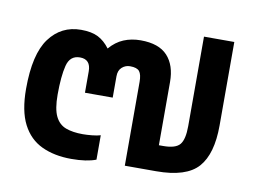

<svg xmlns="http://www.w3.org/2000/svg" viewBox="-64 -633 979 736"><g transform="rotate(10 425.0 -265.0)"><path d="M254 10Q188 10 139 -13Q90 -36 63.5 -87.5Q37 -139 37 -225Q37 -360 83 -422Q129 -484 206 -484Q247 -484 272.5 -471Q298 -458 318 -431Q342 -459 372 -471.5Q402 -484 438 -484Q509 -484 542.5 -447.5Q576 -411 576 -346V-100H593Q641 -100 657.5 -120Q674 -140 674 -192V-540H792V-215Q792 -104 746 -52Q700 0 583 0H461V-326Q461 -355 451.5 -367Q442 -379 415 -379Q397 -379 383.5 -367Q370 -355 370 -332V-249H262V-332Q262 -379 220 -379Q181 -379 170.5 -337Q160 -295 160 -224Q160 -168 174 -139.5Q188 -111 215 -101Q242 -91 281 -91Q297 -91 317 -93Q337 -95 350 -99V-4Q314 10 254 10Z"/></g></svg>

Font: Kanit Medium
Style: Regular
Weight: 500
Designer: Katatrad Team
Foundry: CadsonDemak
Version: Version 2.000; ttfautohint (v1.8.3)